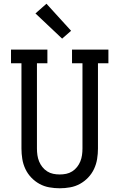

<svg xmlns="http://www.w3.org/2000/svg" viewBox="-20 -1001 640 1029"><path d="M300 8Q272 8 244 3Q216 -2 191.5 -15.5Q167 -29 147.5 -49.5Q128 -70 116 -95.5Q104 -121 99.5 -149Q95 -177 95 -205V-662H39V-735H234V-662H178V-205Q178 -187 180.5 -169.5Q183 -152 189.5 -136Q196 -120 207 -106Q218 -92 233 -82.5Q248 -73 265 -69.5Q282 -66 300 -66Q318 -66 335 -69.5Q352 -73 367 -82.5Q382 -92 393 -106Q404 -120 410.5 -136Q417 -152 419.5 -169.5Q422 -187 422 -205V-662H366V-735H561V-662H505V-205Q505 -177 500.5 -149Q496 -121 484 -95.5Q472 -70 452.5 -49.5Q433 -29 408.5 -15.5Q384 -2 356 3Q328 8 300 8ZM313 -794 170 -929 229 -981 361 -836Z"/></svg>

Font: Iosevka Etoile
Style: Regular
Weight: 400
Designer: Belleve Invis
Foundry: Belleve Invis
Version: Version 33.2.4